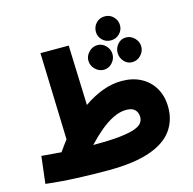

<svg xmlns="http://www.w3.org/2000/svg" viewBox="-124 -997 1142 1135"><g transform="rotate(-15 447.0 -429.5)"><path d="M399 13Q308 13 209.5 9Q111 5 20 -6L40 -172Q75 -169 105 -166.5Q135 -164 161 -162Q184 -196 209 -228L192 -760H365L378 -393Q435 -433 494 -455Q553 -477 612 -477Q680 -477 731 -449.5Q782 -422 810.5 -372Q839 -322 839 -255Q839 -174 794.5 -113.5Q750 -53 653 -20Q556 13 399 13ZM594 -305Q555 -305 513.5 -284.5Q472 -264 431 -229.5Q390 -195 353 -155Q360 -155 367 -155Q459 -155 517.5 -161.5Q576 -168 608 -179.5Q640 -191 652 -207Q664 -223 664 -242Q664 -270 647.5 -287.5Q631 -305 594 -305ZM615 -725Q583 -725 562 -746.5Q541 -768 541 -797Q541 -828 562 -850Q583 -872 615 -872Q646 -872 667.5 -850Q689 -828 689 -797Q689 -768 667.5 -746.5Q646 -725 615 -725ZM530 -568Q499 -568 476.5 -591Q454 -614 454 -644Q454 -673 476.5 -696Q499 -719 530 -719Q559 -719 580.5 -696Q602 -673 602 -644Q602 -614 580.5 -591Q559 -568 530 -568ZM703 -568Q673 -568 653 -591Q633 -614 633 -644Q633 -673 653 -696Q673 -719 703 -719Q734 -719 756 -696Q778 -673 778 -644Q778 -614 756 -591Q734 -568 703 -568Z"/></g></svg>

Font: Noto Sans Arabic Blk
Style: Regular
Weight: 900
Designer: Monotype Design Team, Nadine Chahine, Nizar Qandah and Khaled Hosny
Foundry: Monotype Imaging Inc.
Version: Version 2.012; ttfautohint (v1.8.4.7-5d5b)